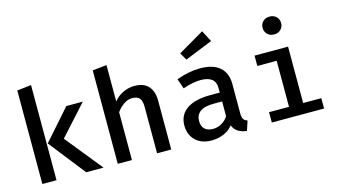

<svg xmlns="http://www.w3.org/2000/svg" viewBox="-90 -1133 2581 1467"><g transform="rotate(-15 1200.0 -399.5)"><path d="M554 -528 340.5 -292 576.5 0H439.5L212.5 -289L423.5 -528ZM204.5 -752.5V0H92.5V-740Z M801 -751V-463.5Q833 -502.5 876 -522.2Q919 -542 964.5 -542Q1039 -542 1075.5 -500.8Q1112 -459.5 1112 -385V0H1000V-367.5Q1000 -415 982 -435.8Q964 -456.5 924 -456.5Q899 -456.5 876.2 -445.2Q853.5 -434 834.2 -416Q815 -398 801 -377.5V0H689V-739Z M1692.5 -129.5Q1692.5 -98.5 1702 -84.2Q1711.5 -70 1732.5 -63L1707.5 13Q1668.5 8.5 1640.5 -8.5Q1612.5 -25.5 1598 -60Q1569 -23.5 1524.5 -5Q1480 13.5 1429.5 13.5Q1349.5 13.5 1302.8 -31.8Q1256 -77 1256 -150.5Q1256 -234 1321 -279Q1386 -324 1507 -324H1582.5V-358.5Q1582.5 -409.5 1551.8 -432Q1521 -454.5 1465 -454.5Q1439 -454.5 1402 -447.8Q1365 -441 1324.5 -427L1297 -506Q1346.5 -524.5 1394 -533.2Q1441.5 -542 1482 -542Q1588 -542 1640.2 -495Q1692.5 -448 1692.5 -365ZM1463.5 -69Q1497.5 -69 1530 -87Q1562.5 -105 1582.5 -137.5V-254H1520.5Q1441.5 -254 1407.5 -227.8Q1373.5 -201.5 1373.5 -155.5Q1373.5 -113.5 1396.2 -91.2Q1419 -69 1463.5 -69ZM1573.5 -811.5 1620.5 -721.5 1401.5 -633.5 1368.5 -691.5Z M2177.5 -528V-82H2321V0H1907.5V-82H2065.5V-446H1912.5V-528ZM2099.5 -786.5Q2132.5 -786.5 2152.8 -766.5Q2173 -746.5 2173 -716.5Q2173 -686.5 2152.8 -666Q2132.5 -645.5 2099.5 -645.5Q2067.5 -645.5 2047 -666Q2026.5 -686.5 2026.5 -716.5Q2026.5 -746.5 2047 -766.5Q2067.5 -786.5 2099.5 -786.5Z"/></g></svg>

Font: Fira Code Light Medium
Style: Regular
Weight: 500
Monospace: yes
Version: Version 5.002